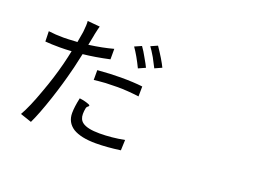

<svg xmlns="http://www.w3.org/2000/svg" viewBox="-113 -1007 1726 1293"><g transform="rotate(20 750.0 -360.5)"><path d="M194.3 27.3 113.3 0Q152.3 -67.4 197.3 -194.3Q239.3 -307.6 266.6 -415Q280.3 -469.7 289.1 -513.7Q245.1 -510.7 206.1 -510.7Q143.6 -510.7 100.6 -514.6L98.6 -587.9Q148.4 -581.1 207 -581.1Q234.4 -581.1 295.9 -585Q301.8 -585 304.7 -585Q309.6 -611.3 316.4 -652.3Q317.4 -662.1 318.4 -666Q324.2 -716.8 321.3 -742.2L365.2 -738.3L410.2 -734.4Q405.3 -718.8 395.5 -672.9Q394.5 -664.1 393.6 -661.1L379.9 -592.8Q479.5 -606.4 553.7 -627V-551.8Q450.2 -529.3 365.2 -520.5Q358.4 -486.3 341.8 -416Q338.9 -403.3 336.9 -397.5Q310.5 -291 271.5 -172.9Q228.5 -43.9 194.3 27.3ZM653.3 13.7Q546.9 13.7 490.2 -20.5Q434.6 -56.6 434.6 -124Q434.6 -168 449.2 -234.4Q476.6 -231.4 501 -223.6Q527.3 -215.8 526.4 -210Q525.4 -205.1 520.5 -201.2Q510.7 -195.3 508.8 -182.6Q504.9 -163.1 504.9 -142.6Q504.9 -103.5 531.2 -84Q566.4 -57.6 654.3 -57.6Q741.2 -57.6 832 -75.2L829.1 0Q731.4 13.7 653.3 13.7ZM816.4 -381.8Q732.4 -392.6 663.1 -392.6Q634.8 -392.6 578.1 -390.6Q523.4 -386.7 495.1 -382.8V-453.1Q588.9 -460.9 661.1 -460.9Q753.9 -460.9 817.4 -453.1ZM748 -557.6Q710.9 -634.8 673.8 -687.5L722.7 -709Q745.1 -677.7 761.7 -646.5Q789.1 -599.6 797.9 -580.1ZM851.6 -595.7Q841.8 -616.2 816.4 -663.1Q791 -706.1 775.4 -726.6L823.2 -748Q877 -668.9 901.4 -618.2Z"/></g></svg>

Font: Bpmf GenSeki Gothic R
Style: R
Weight: 400
Foundry: But Ko
Version: Version 1.320